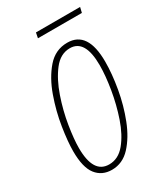

<svg xmlns="http://www.w3.org/2000/svg" viewBox="-165 -709 684 791"><g transform="rotate(-30 176.5 -313.5)"><path d="M129 10Q180 10 217 -30Q254 -70 278.5 -132.5Q303 -195 315 -264Q327 -333 327 -390Q327 -536 230 -536Q173 -536 134.5 -491.5Q96 -447 72.5 -381Q49 -315 38.5 -248Q28 -181 28 -136Q28 -59 55 -24.5Q82 10 129 10ZM130 -15Q55 -15 55 -136Q55 -177 65 -239.5Q75 -302 96.5 -364.5Q118 -427 150.5 -469Q183 -511 228 -511Q300 -511 300 -389Q300 -340 289.5 -276.5Q279 -213 258.5 -153Q238 -93 206 -54Q174 -15 130 -15ZM135 -612 140 -637H350L344 -612Z"/></g></svg>

Font: Noto Sans Display Condensed Thin
Style: Italic
Weight: 250
Width: 3
Italic angle: -12°
Designer: Monotype Design Team
Foundry: Monotype Imaging Inc.
Version: Version 1.900